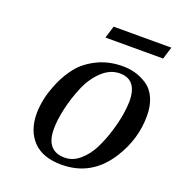

<svg xmlns="http://www.w3.org/2000/svg" viewBox="-123 -757 803 869"><g transform="rotate(20 278.5 -322.0)"><path d="M259 -597 277 -656H555L537 -597ZM84 -169Q84 -199 91.5 -237Q99 -275 119.5 -323Q140 -371 171.5 -410Q203 -449 257 -475.5Q311 -502 378 -502Q411 -502 440.5 -493.5Q470 -485 497.5 -466.5Q525 -448 541 -412Q557 -376 557 -327Q557 -215 494 -116Q413 12 268 12Q177 12 130.5 -37Q84 -86 84 -169ZM181 -129Q181 -23 271 -23Q310 -23 343 -51.5Q376 -80 397 -121.5Q418 -163 433 -212Q448 -261 454 -299.5Q460 -338 460 -362Q460 -467 377 -467Q330 -467 291 -430Q252 -393 229 -338Q206 -283 193.5 -227.5Q181 -172 181 -129Z"/></g></svg>

Font: Heuristica
Style: Italic
Weight: 400
Italic angle: -13°
Version: Version 1.0.2